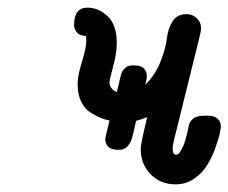

<svg xmlns="http://www.w3.org/2000/svg" viewBox="-20 -481 601 505"><path d="M174.8 -415Q174.8 -460.9 210 -460.9Q238.8 -460.9 262.9 -438.5Q287.1 -416 287.1 -367.2Q287.1 -340.3 277.6 -306.2Q268.1 -272 268.1 -264.2Q268.1 -247.1 287.1 -238.8Q289.1 -245.6 292 -258.3Q294.9 -271 295.9 -275.4Q296.9 -279.8 299.3 -287.4Q301.8 -294.9 304.4 -297.4Q307.1 -299.8 311 -303.5Q314.9 -307.1 320.1 -308.1Q325.2 -309.1 332 -309.1Q366.2 -309.1 366.2 -279.8Q366.2 -272 361.8 -257.8Q387.7 -282.7 401.9 -318.4Q416 -354 418.9 -379.9Q421.9 -405.8 433.8 -424.8Q445.8 -443.8 470.2 -443.8Q486.3 -443.8 497.6 -433.3Q508.8 -422.9 508.8 -405.8Q508.8 -399.9 505.9 -388.2L437 -109.9Q434.1 -97.7 434.1 -90.8Q434.1 -73.7 442.9 -74.2Q448.7 -74.2 452.1 -79.1Q463.4 -96.2 468.8 -116.7Q474.1 -137.2 476.1 -148.7Q478 -160.2 487.5 -168.5Q497.1 -176.8 518.1 -176.8H528.8Q543 -176.8 552 -168.9Q561 -161.1 561 -147.9Q561 -145 558.1 -130.6Q555.2 -116.2 546.6 -92.5Q538.1 -68.8 525.6 -47.9Q513.2 -26.9 491.2 -11.5Q469.2 3.9 441.9 3.9Q401.9 3.9 376 -22.9Q350.1 -49.8 350.1 -88.9Q350.1 -103 367.2 -172.9L354 -168L337.9 -163.1Q330.1 -127 326.7 -116Q323.2 -105 315.2 -95.9Q307.1 -86.9 292 -86.9Q256.8 -86.9 256.8 -116.2Q256.8 -118.2 268.1 -164.1Q253.9 -167 245.4 -170.4Q236.8 -173.8 220 -183.8Q203.1 -193.8 193.6 -213.4Q184.1 -232.9 184.1 -259.8Q184.1 -281.7 195.6 -318.8Q207 -356 207 -373Q207 -381.8 206.1 -386.2Q189 -387.2 181.9 -396.2Q174.8 -405.3 174.8 -415Z"/></svg>

Font: CMU Typewriter Text
Style: BoldItalic
Weight: 700
Italic angle: -14.04°
Version: Version 0.7.0